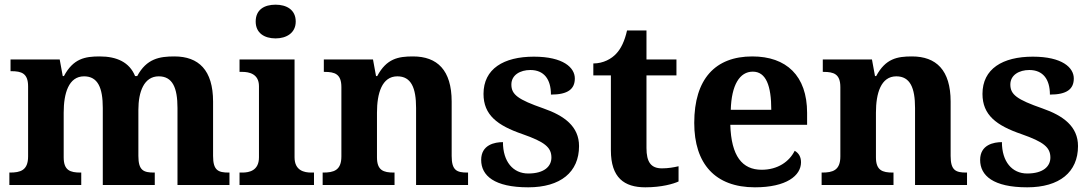

<svg xmlns="http://www.w3.org/2000/svg" viewBox="-20 -790 4664 820"><path d="M20 0H327V-53H324C280 -53 252 -62 252 -118V-309C252 -391 273 -464 339 -464C398 -464 419 -415 419 -329V0H641V-53H638C593 -53 571 -62 571 -124V-321C571 -398 595 -464 658 -464C717 -464 738 -415 738 -329V0H960V-53H957C912 -53 890 -62 890 -124V-356C890 -491 828 -549 725 -549C662 -549 606 -540 566 -465H557C533 -524 479 -549 406 -549C343 -549 293 -540 253 -465H248L235 -536H25V-486H28C72 -486 100 -477 100 -421V-122C100 -62 67 -53 22 -53H20Z M1157 -626C1203 -626 1243 -649 1243 -698C1243 -749 1203 -770 1157 -770C1109 -770 1072 -749 1072 -698C1072 -649 1109 -626 1157 -626ZM1003 0H1321V-53H1309C1280 -53 1238 -61 1238 -118V-536H1003V-483H1015C1043 -483 1086 -475 1086 -422V-118C1086 -61 1044 -53 1015 -53H1003Z M1358 0H1665V-53H1662C1618 -53 1590 -62 1590 -118V-309C1590 -391 1611 -464 1677 -464C1736 -464 1757 -415 1757 -329V0H1979V-53H1976C1931 -53 1909 -62 1909 -124V-356C1909 -491 1847 -549 1744 -549C1681 -549 1631 -540 1591 -465H1586L1573 -536H1363V-483H1366C1410 -483 1438 -474 1438 -418V-122C1438 -62 1405 -53 1360 -53H1358Z M2236 10C2374 10 2453 -55 2453 -166C2453 -250 2390 -296 2301 -327C2192 -365 2164 -386 2164 -429C2164 -470 2202 -491 2245 -491C2303 -491 2333 -452 2333 -386C2406 -386 2435 -410 2435 -455C2435 -501 2386 -548 2260 -548C2131 -548 2045 -496 2045 -389C2045 -299 2104 -254 2212 -217C2306 -184 2335 -161 2335 -117C2335 -80 2305 -49 2236 -49C2171 -49 2128 -100 2128 -183C2093 -183 2035 -172 2035 -107C2035 -40 2091 10 2236 10Z M2736 10C2806 10 2857 -5 2878 -15V-80C2857 -75 2833 -71 2807 -71C2760 -71 2741 -98 2741 -158V-468H2869V-536H2741V-660H2658C2648 -615 2632 -582 2612 -561C2592 -539 2557 -519 2514 -519V-468H2589V-148C2589 -31 2646 10 2736 10Z M3204 10C3339 10 3401 -40 3401 -97C3401 -119 3392 -136 3374 -146C3351 -100 3302 -65 3233 -65C3150 -65 3103 -123 3099 -257H3427V-308C3427 -467 3338 -549 3193 -549C3035 -549 2945 -453 2945 -265C2945 -91 3034 10 3204 10ZM3274 -321H3101C3104 -427 3139 -484 3195 -484C3252 -484 3274 -423 3274 -321Z M3489 0H3796V-53H3793C3749 -53 3721 -62 3721 -118V-309C3721 -391 3742 -464 3808 -464C3867 -464 3888 -415 3888 -329V0H4110V-53H4107C4062 -53 4040 -62 4040 -124V-356C4040 -491 3978 -549 3875 -549C3812 -549 3762 -540 3722 -465H3717L3704 -536H3494V-483H3497C3541 -483 3569 -474 3569 -418V-122C3569 -62 3536 -53 3491 -53H3489Z M4367 10C4505 10 4584 -55 4584 -166C4584 -250 4521 -296 4432 -327C4323 -365 4295 -386 4295 -429C4295 -470 4333 -491 4376 -491C4434 -491 4464 -452 4464 -386C4537 -386 4566 -410 4566 -455C4566 -501 4517 -548 4391 -548C4262 -548 4176 -496 4176 -389C4176 -299 4235 -254 4343 -217C4437 -184 4466 -161 4466 -117C4466 -80 4436 -49 4367 -49C4302 -49 4259 -100 4259 -183C4224 -183 4166 -172 4166 -107C4166 -40 4222 10 4367 10Z"/></svg>

Font: Noto Serif Test
Style: Bold
Weight: 700
Version: Version 1.000